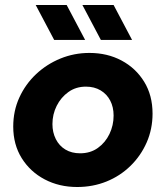

<svg xmlns="http://www.w3.org/2000/svg" viewBox="-20 -737 663 769"><path d="M289 12Q217 12 159 -18.5Q101 -49 67 -103.5Q33 -158 33 -230Q33 -293 57.5 -346.5Q82 -400 124.5 -440Q167 -480 222 -502.5Q277 -525 338 -525Q410 -525 467 -494.5Q524 -464 557.5 -409.5Q591 -355 591 -282Q591 -220 567.5 -166.5Q544 -113 502.5 -72.5Q461 -32 406.5 -10Q352 12 289 12ZM301 -123Q342 -123 372 -144.5Q402 -166 418.5 -200.5Q435 -235 435 -274Q435 -308 421.5 -334Q408 -360 383 -375Q358 -390 324 -390Q284 -390 254 -368.5Q224 -347 207 -313Q190 -279 190 -240Q190 -207 203.5 -180Q217 -153 242 -138Q267 -123 301 -123ZM384 -577 310 -717H435L509 -577ZM197 -577 123 -717H247L321 -577Z"/></svg>

Font: MuseoModerno Thin
Style: Bold Italic
Weight: 700
Italic angle: -9°
Version: Version 1.003